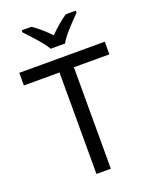

<svg xmlns="http://www.w3.org/2000/svg" viewBox="-170 -1036 897 1129"><g transform="rotate(-20 278.0 -472.0)"><path d="M323 0H233V-635H10V-714H545V-635H323ZM232 -784Q219 -807 197 -833.5Q175 -860 151 -886Q127 -912 109 -931V-944H169Q195 -927 223 -903Q251 -879 276 -852Q303 -879 331 -903Q359 -927 385 -944H447V-931Q428 -912 403.5 -886Q379 -860 356.5 -833.5Q334 -807 322 -784Z"/></g></svg>

Font: Noto Sans Bassa Vah
Style: Regular
Weight: 400
Designer: Monotype Design Team
Foundry: Monotype Imaging Inc.
Version: Version 2.002